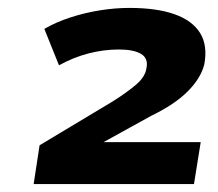

<svg xmlns="http://www.w3.org/2000/svg" viewBox="-20 -729 550 485"><path d="M65 -264 80 -362 265 -473Q300 -495 323.5 -515Q347 -535 350 -557Q355 -582 336 -593Q317 -604 280 -604Q242 -604 203.5 -594Q165 -584 129 -564L92 -656Q121 -673 158 -685Q195 -697 233 -703Q271 -709 307 -709Q376 -709 421 -693Q466 -677 485.5 -645.5Q505 -614 496 -566Q487 -531 454 -498Q421 -465 363 -437L238 -368V-370H487L470 -264Z"/></svg>

Font: Nunito Sans 10pt Expanded ExtraBold
Style: Italic
Weight: 800
Width: 7
Italic angle: -9°
Designer: Vernon Adams
Foundry: Vernon Adams
Version: Version 3.101;gftools[0.9.27]